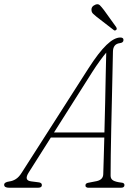

<svg xmlns="http://www.w3.org/2000/svg" viewBox="-54 -881 649 901"><path d="M81 -72Q57 -34.5 91.5 -30L126.5 -25.5Q143 -24 142.5 -12Q142.5 0 124 0H-11Q-34.5 0 -34.5 -14Q-34.5 -26 -10.5 -29.5Q6 -31.5 20.5 -40.8Q35 -50 47.5 -70L361 -560Q409.5 -635.5 445.8 -670.2Q482 -705 511 -705Q525.5 -705 525.5 -693.5Q525.5 -680.5 508 -678.5Q476.5 -674.5 476 -638.5Q475 -595.5 473.8 -535.8Q472.5 -476 471 -409Q469.5 -342 468 -276Q466.5 -210 465.8 -153Q465 -96 465 -58Q464.5 -41.5 477 -34.2Q489.5 -27 516 -24Q530 -23 530 -12.5Q530 0 513.5 0H359.5Q355 0 350.8 -2.8Q346.5 -5.5 347 -11.5Q347 -20 358.5 -23L399.5 -31Q429.5 -37.5 430.5 -63Q431.5 -93.5 432.8 -138.2Q434 -183 435.5 -235.5H184.5ZM378 -541.5 199.5 -259.5H436Q438 -328 439.5 -400Q441 -472 442.2 -534Q443.5 -596 444.5 -634Q432.5 -620 415 -596Q397.5 -572 378 -541.5ZM434 -833.5 491.5 -753.5Q493 -751 493.8 -747.2Q494.5 -743.5 491.5 -741Q485.5 -735.5 480.5 -739.5L399.5 -802Q390.5 -809.5 383.2 -816.2Q376 -823 375.5 -832Q373 -851 394.5 -859.5Q407 -864 414.8 -856.2Q422.5 -848.5 434 -833.5Z"/></svg>

Font: Fraunces 72pt S100 Thin
Style: Italic
Weight: 100
Italic angle: -16°
Version: Version 1.000; ttfautohint (v1.8.3)